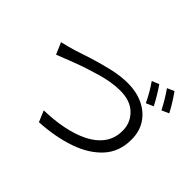

<svg xmlns="http://www.w3.org/2000/svg" viewBox="-175 -1085 1350 1350"><g transform="rotate(45 500.0 -410.5)"><path d="M59 -504Q113 -516 169 -533Q213 -548 285 -571Q357 -594 440 -613.5Q523 -633 596 -633Q679 -633 746.5 -602Q814 -571 854 -512Q894 -453 894 -369Q894 -249 821.5 -169.5Q749 -90 626 -47.5Q503 -5 347 4L312 -79Q410 -81 498.5 -98.5Q587 -116 656.5 -150.5Q726 -185 766 -239.5Q806 -294 806 -370Q806 -449 750.5 -503.5Q695 -558 594 -558Q512 -558 411 -529Q310 -500 224 -467Q138 -434 96 -417ZM756 -784Q801 -719 839 -646L784 -622Q750 -694 703 -762ZM866 -825Q915 -757 951 -688L897 -664Q860 -737 814 -802Z"/></g></svg>

Font: Gothic Nguyen
Style: Regular
Weight: 400
Designer: MORI Takayuki
Version: Version 1.220;July 21, 2023;FontCreator 14.0.0.2814 64-bit